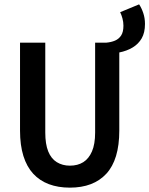

<svg xmlns="http://www.w3.org/2000/svg" viewBox="-20 -850 686 882"><path d="M528 -609 468 -654Q491 -656 508.5 -663.5Q526 -671 536.5 -687Q547 -703 547 -732Q547 -749 542.5 -765.5Q538 -782 532 -794L619 -830Q630 -814 638 -790.5Q646 -767 646 -740Q646 -700 631 -674Q616 -648 589.5 -632Q563 -616 528 -609ZM301 12Q247 12 204.5 -4Q162 -20 132.5 -52Q103 -84 87.5 -133.5Q72 -183 72 -250V-654H188V-241Q188 -188 201.5 -154.5Q215 -121 241 -105Q267 -89 301 -89Q337 -89 362.5 -105Q388 -121 402.5 -154.5Q417 -188 417 -241V-654H528V-250Q528 -183 513 -133.5Q498 -84 468.5 -52Q439 -20 397 -4Q355 12 301 12Z"/></svg>

Font: Source Code Pro ExtraLight SemiBold
Style: Regular
Weight: 600
Monospace: yes
Version: Version 1.018;hotconv 1.0.116;makeotfexe 2.5.65601